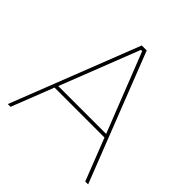

<svg xmlns="http://www.w3.org/2000/svg" viewBox="-186 -844 987 987"><g transform="rotate(45 308.0 -350.0)"><path d="M16 0H36L126 -230H489L579 0H600L326 -700H290ZM134 -249 303 -681H312L482 -249Z"/></g></svg>

Font: Fixel Text Thin
Style: Regular
Weight: 100
Width: 4
Designer: AlfaBravo + MacPaw
Foundry: Kyrylo Tkachov, Marchela Mozhyna, Serhii Makarenko, Maria Weinstein, Zakhar Kryvoshyya
Version: Version 1.211